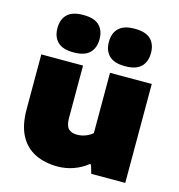

<svg xmlns="http://www.w3.org/2000/svg" viewBox="-119 -917 963 1031"><g transform="rotate(15 363.0 -402.0)"><path d="M293 9Q222.5 9 168.5 -17.2Q114.5 -43.5 84.2 -99.8Q54 -156 54 -246V-550H286V-259Q286 -215.5 302.8 -199.2Q319.5 -183 350 -183Q375 -183 398 -192Q421 -201 436 -215V-550H668V0H479L465 -48H457Q423.5 -21 381.2 -6Q339 9 293 9ZM504 -605Q443.5 -605 415.2 -632.8Q387 -660.5 387 -709Q387 -758 415.2 -785.5Q443.5 -813 504 -813Q565 -813 593 -785.5Q621 -758 621 -709Q621 -660.5 593 -632.8Q565 -605 504 -605ZM218 -605Q157.5 -605 129.2 -632.8Q101 -660.5 101 -709Q101 -758 129.2 -785.5Q157.5 -813 218 -813Q279 -813 307 -785.5Q335 -758 335 -709Q335 -660.5 307 -632.8Q279 -605 218 -605Z"/></g></svg>

Font: Encode Sans Expanded Black
Style: Regular
Weight: 900
Width: 7
Designer: Multiple Designers
Foundry: Impallari Type
Version: Version 3.000; ttfautohint (v1.8.3) -l 8 -r 50 -G 200 -x 14 